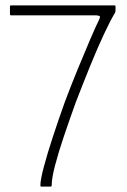

<svg xmlns="http://www.w3.org/2000/svg" viewBox="-20 -693 472 713"><path d="M134 0Q132 0 131 -1Q130 -2 130 -5Q130 -25 142.5 -72.5Q155 -120 176 -184Q197 -248 221 -315Q245 -379 270 -439.5Q295 -500 315.5 -548Q336 -596 349 -622Q352 -629 351 -632Q350 -635 338 -636H22Q19 -636 18 -637Q17 -638 17 -641V-668Q17 -671 18 -672Q19 -673 22 -673H404Q407 -673 408 -672Q409 -671 409 -668V-654Q409 -647 405 -642Q390 -617 366 -566Q342 -515 315 -448.5Q288 -382 261 -312Q238 -248 217.5 -187.5Q197 -127 184.5 -79Q172 -31 172 -5Q172 -2 170.5 -1Q169 0 166 0Z"/></svg>

Font: Glory ExtraLight
Style: Regular
Weight: 250
Version: Version 1.011